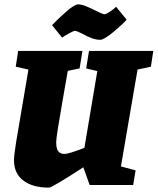

<svg xmlns="http://www.w3.org/2000/svg" viewBox="-20 -846 721 878"><path d="M609 -528 533 -85 600 -67 589 0H390L361 -81Q218 12 204 12Q129 12 86.5 -20.5Q44 -53 44 -113Q44 -136 54 -198Q64 -260 88 -398Q101 -476 110 -528L52 -541L63 -613H357L344 -533L290 -522L265 -379Q252 -304 244.5 -257Q237 -210 237 -196Q237 -165 247 -153.5Q257 -142 275 -142Q294 -142 366 -170L425 -521L374 -533L387 -613H681L670 -541ZM356 -692Q330 -705 323 -705Q317 -705 296 -693.5Q275 -682 264 -674L218 -731Q242 -757 281.5 -791.5Q321 -826 337 -826Q352 -826 371 -818.5Q390 -811 416 -798Q421 -796 436 -788.5Q451 -781 458 -781Q465 -781 482.5 -792.5Q500 -804 511 -815L559 -756Q540 -734 497.5 -699Q455 -664 439 -664Q419 -664 399 -671.5Q379 -679 356 -692Z"/></svg>

Font: Grenze Black
Style: Italic
Weight: 900
Italic angle: -10°
Designer: Renata Polastri
Foundry: Omnibus-Type
Version: Version 1.002; ttfautohint (v1.8)